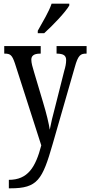

<svg xmlns="http://www.w3.org/2000/svg" viewBox="-20 -786 490 1042"><path d="M185 -619V-606H220C268 -649 336 -721 356 -756V-766H260C245 -721 213 -670 185 -619ZM28 190V236H37C184 236 210 190 266 -5L386 -422C404 -487 417 -495 448 -495H450V-536H287V-495H290C323 -494 339 -486 339 -460C339 -441 335 -423 329 -403L279 -205C266 -157 257 -119 250 -82C245 -116 233 -167 213 -233L165 -394C156 -423 150 -445 150 -462C150 -481 161 -495 198 -495H201V-536H3V-495H6C37 -495 46 -486 61 -442L204 3C173 122 131 190 28 190Z"/></svg>

Font: Noto Serif Devanagari ExtraCondensed
Style: Regular
Weight: 400
Width: 2
Designer: Universal Thirst, Indian Type Foundry and the Monotype Design Team
Foundry: Monotype Imaging Inc.
Version: Version 2.004